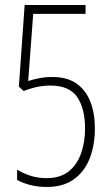

<svg xmlns="http://www.w3.org/2000/svg" viewBox="-20 -734 441 763"><path d="M188 -428Q247 -428 284 -402Q321 -376 339 -330Q357 -284 357 -224Q357 -157 336.5 -104.5Q316 -52 273.5 -21.5Q231 9 166 9Q130 9 99.5 1Q69 -7 48 -19V-60Q70 -46 100 -36Q130 -26 164 -26Q219 -26 252.5 -52.5Q286 -79 302 -124Q318 -169 318 -223Q318 -302 287 -348Q256 -394 180 -394Q151 -394 122.5 -387.5Q94 -381 74 -372L55 -390L78 -714H320V-679H112L92 -412Q110 -418 135 -423Q160 -428 188 -428Z"/></svg>

Font: Noto Sans Khmer ExtraCondensed ExtraLight
Style: Regular
Weight: 250
Width: 2
Designer: Danh Hong and the Monotype Design Team
Foundry: Monotype Imaging Inc.
Version: Version 2.004